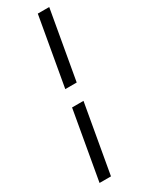

<svg xmlns="http://www.w3.org/2000/svg" viewBox="-189 -729 572 757"><g transform="rotate(-30 96.5 -350.0)"><path d="M141 -700H193L138 -388H86ZM73 -312H125L70 0H18Z"/></g></svg>

Font: Marvel
Style: Italic
Weight: 400
Italic angle: -12°
Designer: Carolina Trebol
Foundry: Carolina Trebol
Version: Version 1.001